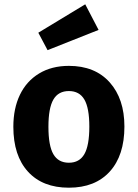

<svg xmlns="http://www.w3.org/2000/svg" viewBox="-20 -855 640 892"><path d="M558 -267Q558 -133 490 -58Q422 17 300 17Q178 17 110 -57.5Q42 -132 42 -266Q42 -351 72.5 -414.5Q103 -478 161.5 -513.5Q220 -549 300 -549Q421 -549 489.5 -472.5Q558 -396 558 -267ZM205 -266Q205 -178 228 -138.5Q251 -99 300 -99Q349 -99 372 -139Q395 -179 395 -267Q395 -353 372 -392.5Q349 -432 300 -432Q251 -432 228 -392.5Q205 -353 205 -266ZM438 -716 201 -622 158 -703 376 -835Z"/></svg>

Font: Fira Mono
Style: Bold
Weight: 700
Monospace: yes
Designer: Carrois Corporate & Edenspiekermann AG
Foundry: Carrois Corporate GbR & Edenspiekermann AG
Version: Version 3.206